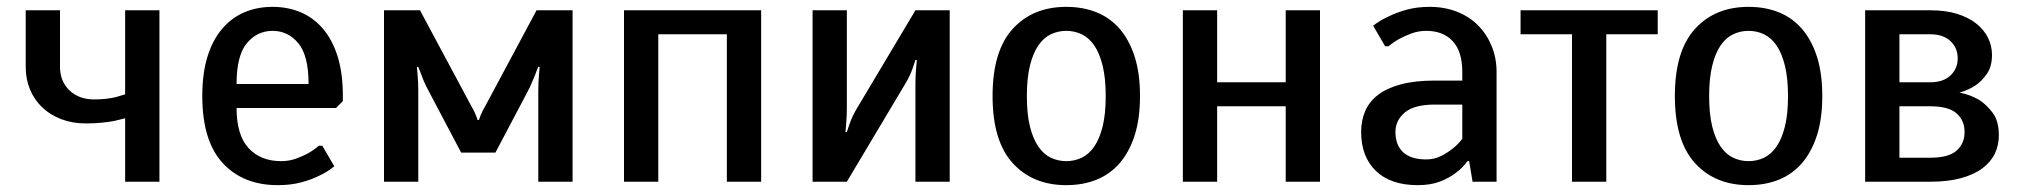

<svg xmlns="http://www.w3.org/2000/svg" viewBox="-20 -530 5895 560"><path d="M230 -170Q191 -170 158.5 -182.5Q126 -195 103 -217Q80 -239 67.5 -269Q55 -299 55 -335V-500H155V-335Q155 -293 182.5 -266.5Q210 -240 255 -240Q274 -240 290.5 -242Q307 -244 319 -247Q333 -251 345 -255V-500H445V0H345V-185Q330 -181 312 -177Q296 -174 275 -172Q254 -170 230 -170Z M775 -510Q820 -510 857.5 -494Q895 -478 922.5 -445.5Q950 -413 965 -364.5Q980 -316 980 -250V-235L960 -215H670Q670 -136 705 -98Q740 -60 800 -60Q823 -60 842.5 -67Q862 -74 877 -82Q895 -92 910 -105H920L955 -45Q936 -29 910 -17Q888 -6 858 2Q828 10 790 10Q689 10 629.5 -54.5Q570 -119 570 -250Q570 -316 585 -364.5Q600 -413 627.5 -445.5Q655 -478 692.5 -494Q730 -510 775 -510ZM775 -440Q730 -440 700 -404Q670 -368 670 -285H880Q880 -368 850 -404Q820 -440 775 -440Z M1325 -85 1230 -265Q1217 -289 1209 -312Q1204 -324 1200 -335H1196Q1197 -323 1198 -311Q1199 -300 1199.5 -288Q1200 -276 1200 -265V0H1100V-500H1205L1355 -220Q1363 -207 1368 -194Q1371 -187 1373 -180H1377Q1379 -187 1382 -194Q1387 -207 1395 -220L1545 -500H1650V0H1550V-265Q1550 -276 1550.5 -288Q1551 -300 1552 -311Q1553 -323 1554 -335H1550Q1545 -324 1541 -312Q1536 -301 1531 -288.5Q1526 -276 1520 -265L1425 -85Z M2200 0H2100V-430H1900V0H1800V-500H2200Z M2450 0H2350V-500H2450V-215Q2450 -204 2449.5 -192Q2449 -180 2448 -169Q2447 -157 2446 -145H2450Q2454 -157 2458 -169Q2466 -192 2480 -215L2650 -500H2750V0H2650V-285Q2650 -296 2650.5 -308Q2651 -320 2652 -331Q2653 -343 2654 -355H2650Q2646 -343 2642 -331Q2634 -308 2620 -285Z M3305 -250Q3305 -184 3289.5 -135.5Q3274 -87 3246 -54.5Q3218 -22 3178.5 -6Q3139 10 3090 10Q2992 10 2933.5 -54.5Q2875 -119 2875 -250Q2875 -381 2933.5 -445.5Q2992 -510 3090 -510Q3139 -510 3178.5 -494Q3218 -478 3246 -445.5Q3274 -413 3289.5 -364.5Q3305 -316 3305 -250ZM3205 -250Q3205 -302 3196 -338.5Q3187 -375 3171.5 -397.5Q3156 -420 3135 -430Q3114 -440 3090 -440Q3066 -440 3045 -430Q3024 -420 3008.5 -397.5Q2993 -375 2984 -338.5Q2975 -302 2975 -250Q2975 -197 2984 -161Q2993 -125 3008.5 -102.5Q3024 -80 3045 -70Q3066 -60 3090 -60Q3114 -60 3135 -70Q3156 -80 3171.5 -102.5Q3187 -125 3196 -161Q3205 -197 3205 -250Z M3830 0H3730V-220H3530V0H3430V-500H3530V-290H3730V-500H3830Z M4245 -320Q4245 -380 4217 -410Q4189 -440 4140 -440Q4117 -440 4097 -432.5Q4077 -425 4062 -417Q4044 -407 4030 -395H4020L3985 -455Q4004 -470 4030 -482Q4052 -493 4082 -501.5Q4112 -510 4150 -510Q4193 -510 4229 -496Q4265 -482 4290.5 -456.5Q4316 -431 4330.5 -396Q4345 -361 4345 -320V0H4275L4265 -60H4260Q4246 -40 4225 -25Q4207 -11 4180 -0.5Q4153 10 4115 10Q4036 10 3993 -31.5Q3950 -73 3950 -145Q3950 -179 3962 -206.5Q3974 -234 3999.5 -253.5Q4025 -273 4066 -284Q4107 -295 4165 -295H4245ZM4245 -225H4165Q4105 -225 4077.5 -202Q4050 -179 4050 -145Q4050 -107 4072.5 -86Q4095 -65 4140 -65Q4163 -65 4182 -74.5Q4201 -84 4215 -95Q4232 -108 4245 -125Z M4815 -430H4665V0H4565V-430H4415V-500H4815Z M5295 -250Q5295 -184 5279.5 -135.5Q5264 -87 5236 -54.5Q5208 -22 5168.5 -6Q5129 10 5080 10Q4982 10 4923.5 -54.5Q4865 -119 4865 -250Q4865 -381 4923.5 -445.5Q4982 -510 5080 -510Q5129 -510 5168.5 -494Q5208 -478 5236 -445.5Q5264 -413 5279.5 -364.5Q5295 -316 5295 -250ZM5195 -250Q5195 -302 5186 -338.5Q5177 -375 5161.5 -397.5Q5146 -420 5125 -430Q5104 -440 5080 -440Q5056 -440 5035 -430Q5014 -420 4998.5 -397.5Q4983 -375 4974 -338.5Q4965 -302 4965 -250Q4965 -197 4974 -161Q4983 -125 4998.5 -102.5Q5014 -80 5035 -70Q5056 -60 5080 -60Q5104 -60 5125 -70Q5146 -80 5161.5 -102.5Q5177 -125 5186 -161Q5195 -197 5195 -250Z M5695 -260Q5726 -254 5752 -239Q5774 -225 5792 -201Q5810 -177 5810 -135Q5810 -107 5798.5 -82.5Q5787 -58 5762.5 -39.5Q5738 -21 5700 -10.5Q5662 0 5610 0H5420V-500H5610Q5655 -500 5688.5 -489.5Q5722 -479 5744.5 -461Q5767 -443 5778.5 -419.5Q5790 -396 5790 -370Q5790 -336 5775 -314.5Q5760 -293 5742 -281Q5721 -267 5695 -260ZM5520 -430V-290H5610Q5648 -290 5669 -310Q5690 -330 5690 -360Q5690 -390 5669 -410Q5648 -430 5610 -430ZM5520 -220V-70H5610Q5663 -70 5686.5 -90.5Q5710 -111 5710 -145Q5710 -179 5686.5 -199.5Q5663 -220 5610 -220Z"/></svg>

Font: Scada
Style: Regular
Weight: 400
Designer: Jovanny Lemonad
Foundry: Jovanny Lemonad
Version: Version 3.005; ttfautohint (v0.91) -l 8 -r 50 -G 200 -x 0 -w